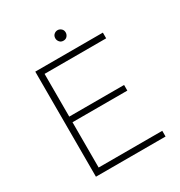

<svg xmlns="http://www.w3.org/2000/svg" viewBox="-195 -974 1035 1107"><g transform="rotate(-30 323.0 -421.0)"><path d="M584 0H120.5V-699.5H570.5V-661.5H160.5V-377H525.5V-339.5H160.5V-38H584ZM351 -772.5Q335 -772.5 325.8 -783.5Q316.5 -794.5 316.5 -807.5Q316.5 -824 327 -833.2Q337.5 -842.5 351 -842.5Q363.5 -842.5 374.5 -833.2Q385.5 -824 385.5 -807.5Q385.5 -794.5 376.5 -783.5Q367.5 -772.5 351 -772.5Z"/></g></svg>

Font: Argentum Novus ExtraLight
Style: Regular
Weight: 250
Designer: Julieta Ulanovsky (font) & Cristiano Sobral (main changes)
Foundry: Julieta Ulanovsky (font) & Cristiano Sobral (main changes)
Version: Version 3.00;November 27, 2020;FontCreator 13.0.0.2655 64-bi